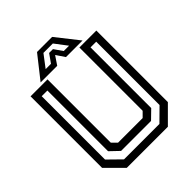

<svg xmlns="http://www.w3.org/2000/svg" viewBox="-234 -995 1133 1133"><g transform="rotate(-45 332.0 -429.0)"><path d="M160.5 0 57.5 -103V-700H199V-172L229.5 -141.5H434.5L465 -172V-700H606.5V-103L503.5 0ZM184.5 -47H480L559.5 -125.5V-654H512V-147.5L457.5 -94.5H207.5L152 -147.5V-654H104.5V-125.5ZM269.5 -858H395.5L507.5 -716H369L332.5 -770L296 -716H157.5ZM292.5 -827.5 234 -750.5H278.5L316 -803.5H348L385 -750.5H429.5L371 -827.5Z"/></g></svg>

Font: Tourney Medium
Style: Regular
Weight: 500
Designer: Tyler Finck
Foundry: Etcetera Type Co
Version: Version 1.015